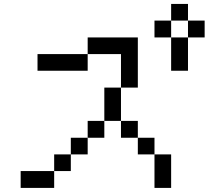

<svg xmlns="http://www.w3.org/2000/svg" viewBox="-20 -879 1040 957"><path d="M750 -692.4V-776.4H833V-692.4ZM167 -526.4V-609.4H417V-526.4ZM833 -692.4H917V-526.4H833ZM917 -692.4V-776.4H833V-859.4H917V-776.4H1000V-692.4ZM750 -109.4H833V57.6H750ZM750 -109.4H667V-192.4H750ZM667 -192.4H583V-276.4H667ZM583 -276.4H500V-442.4H583ZM500 -276.4V-192.4H417V-276.4ZM417 -192.4V-109.4H333V-192.4ZM333 -109.4V-26.4H250V-109.4ZM583 -442.4V-609.4H417V-692.4H667V-442.4ZM250 -26.4V57.6H83V-26.4Z"/></svg>

Font: KH Dot Kodenmachou 12
Style: Regular
Weight: 400
Designer: Original version for X68000 by Keitarou Hiraki (http://hp.vector.co.jp/authors/VA000874/) / TrueType conversion by Homem
Version: Version 1.00.20150527